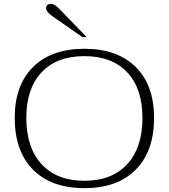

<svg xmlns="http://www.w3.org/2000/svg" viewBox="-20 -962 872 992"><path d="M56 -353Q56 -522 151 -616Q246 -710 416 -710Q586 -710 681 -616Q776 -522 776 -353Q776 -181 681.5 -85.5Q587 10 416 10Q245 10 150.5 -85.5Q56 -181 56 -353ZM716 -353Q716 -505 637 -588.5Q558 -672 416 -672Q274 -672 195 -588.5Q116 -505 116 -353Q116 -199 195 -113.5Q274 -28 416 -28Q558 -28 637 -113.5Q716 -199 716 -353ZM254 -876Q218 -901 218 -920Q218 -930 224.5 -936Q231 -942 242 -942Q261 -942 283 -920L428 -770H406Z"/></svg>

Font: Fahkwang ExtraLight
Style: Regular
Weight: 275
Designer: Suppakit Chalermlarp | Katatrad Co.,Ltd.
Foundry: Cadson Demak Co.,Ltd.
Version: Version 1.000; ttfautohint (v1.6)